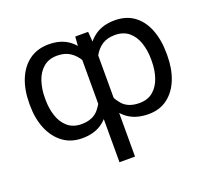

<svg xmlns="http://www.w3.org/2000/svg" viewBox="-125 -694 1146 1054"><g transform="rotate(-20 447.5 -167.5)"><path d="M401.4 203.1V-426.8L409.2 -528.3H484.4L492.2 -426.8V203.1ZM46.4 -258.3V-268.6Q46.4 -349.1 71.5 -409.9Q96.7 -470.7 143.6 -504.4Q190.4 -538.1 256.8 -538.1Q323.2 -538.1 368.4 -507.6Q413.6 -477.1 439.2 -420.7Q464.8 -364.3 472.7 -286.1V-241.2Q465.8 -164.1 439.9 -107.7Q414.1 -51.3 368.7 -20.8Q323.2 9.8 255.9 9.8Q190.4 9.8 143.6 -25.1Q96.7 -60.1 71.5 -120.6Q46.4 -181.2 46.4 -258.3ZM137.2 -268.6V-258.3Q137.2 -206.1 152.1 -161.9Q167 -117.7 198.2 -91.1Q229.5 -64.5 278.3 -64.5Q345.7 -64.5 380.1 -106.9Q414.6 -149.4 429.2 -204.1V-321.8Q421.9 -357.4 403.8 -389.9Q385.7 -422.4 355.2 -443.1Q324.7 -463.9 279.3 -463.9Q230 -463.9 198.5 -437Q167 -410.2 152.1 -365.7Q137.2 -321.3 137.2 -268.6ZM848.6 -268.6V-258.3Q848.6 -181.2 824.7 -120.6Q800.8 -60.1 754.9 -25.1Q709 9.8 643.6 9.8Q576.2 9.8 530.3 -19.5Q484.4 -48.8 458.3 -103Q432.1 -157.2 424.8 -231.4V-286.1Q432.6 -364.3 458.5 -420.7Q484.4 -477.1 530 -507.6Q575.7 -538.1 642.1 -538.1Q709 -538.1 754.9 -504.4Q800.8 -470.7 824.7 -409.9Q848.6 -349.1 848.6 -268.6ZM757.8 -258.3V-268.6Q757.8 -321.3 742.9 -365.2Q728 -409.2 696.5 -435.5Q665 -461.9 615.7 -461.9Q570.3 -461.9 540.5 -441.9Q510.7 -421.9 493.4 -389.6Q476.1 -357.4 468.8 -321.8V-195.3Q483.4 -143.6 516.6 -104Q549.8 -64.5 616.7 -64.5Q665.5 -64.5 696.8 -91.1Q728 -117.7 742.9 -161.9Q757.8 -206.1 757.8 -258.3Z"/></g></svg>

Font: RobotoDEMO
Style: Regular
Weight: 400
Designer: Christian Robertson
Foundry: Google
Version: Version 2.136